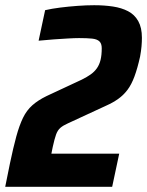

<svg xmlns="http://www.w3.org/2000/svg" viewBox="-30 -716 564 736"><path d="M-10 0 8 -89Q21 -151 32.5 -193Q44 -235 58 -264Q72 -293 94 -312.5Q116 -332 149 -348L284 -411Q304 -421 318 -431Q332 -441 341.5 -454.5Q351 -468 355.5 -486.5Q360 -505 360 -531Q360 -549 351 -557.5Q342 -566 323 -568Q304 -570 273 -570Q256 -570 230.5 -568.5Q205 -567 176 -565Q147 -563 118 -560L143 -677Q169 -683 201 -687Q233 -691 267 -693.5Q301 -696 331 -696Q370 -696 403 -691Q436 -686 461 -673Q486 -660 500 -635Q514 -610 514 -571Q514 -556 512.5 -538.5Q511 -521 507 -499Q497 -454 485.5 -423Q474 -392 459 -372Q444 -352 424 -337.5Q404 -323 377 -311L230 -243Q212 -235 201.5 -226Q191 -217 185 -200.5Q179 -184 172 -152L167 -127H427L400 0Z"/></svg>

Font: Saira SemiCondensed
Style: Bold Italic
Weight: 700
Width: 4
Italic angle: -12°
Designer: Hector Gatti with collaboration of the Omnibus-Type team
Foundry: Omnibus-Type
Version: Version 1.101